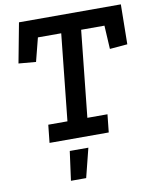

<svg xmlns="http://www.w3.org/2000/svg" viewBox="-94 -720 806 1006"><g transform="rotate(-10 309.5 -217.5)"><path d="M282 215H201L222 60H321ZM522 -430 515 -555H391L343 -95H450L440 0H125L135 -95H237L285 -555H161L129 -430L37 -438L77 -650H619L616 -438Z"/></g></svg>

Font: Zilla Slab SemiBold
Style: Regular
Weight: 600
Designer: Typotheque.com
Foundry: Typotheque type foundry
Version: Version 1.0; 2017